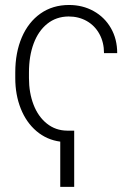

<svg xmlns="http://www.w3.org/2000/svg" viewBox="-20 -558 527 767"><path d="M276.4 188.5H220.7V7.8Q166.5 0.5 125.7 -34.2Q85 -68.8 63 -124Q41 -179.2 41 -246.1V-268.6Q41 -347.7 67.1 -408.7Q93.3 -469.7 141.8 -503.9Q190.4 -538.1 255.9 -538.1Q310.1 -538.1 354 -513.7Q397.9 -489.3 423.1 -445.6Q448.2 -401.9 448.2 -345.7H395.5Q395.5 -388.7 377.2 -422.1Q358.9 -455.6 326.7 -473.9Q294.4 -492.2 253.9 -492.2Q204.6 -491.7 168.9 -463.1Q133.3 -434.6 114.5 -384.3Q95.7 -334 95.7 -268.6V-246.1Q95.7 -187.5 114 -139.9Q132.3 -92.3 167 -64.5Q201.7 -36.6 248 -36.1H276.4Z"/></svg>

Font: Pretendard JP ExtraLight
Style: Regular
Weight: 200
Designer: Base glyphs from Inter by Rasmus Andersson; Hangeul glyphs from Noto Sans CJK(Source Han Sans) by Jang Soo-young and Kan
Foundry: Kil Hyung-jin
Version: Version 1.309